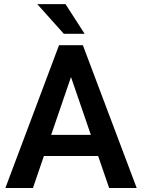

<svg xmlns="http://www.w3.org/2000/svg" viewBox="-20 -936 707 956"><path d="M144 0H6.8L273.9 -710.9H360.4L351.6 -605ZM315.4 -605 305.7 -710.9H392.6L660.6 0H523.4ZM515.6 -159.2H129.9V-264.6H515.6ZM401.4 -767.6H297.9L165.5 -915.5H306.2Z"/></svg>

Font: Heebo SemiBold
Style: Regular
Weight: 600
Designer: Oded Ezer
Foundry: Ezer Type House
Version: Version 3.100